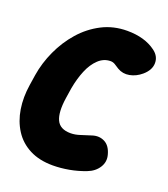

<svg xmlns="http://www.w3.org/2000/svg" viewBox="-143 -782 784 898"><g transform="rotate(20 249.5 -333.5)"><path d="M223 22Q156 22 107.5 -3Q59 -28 30.5 -72.5Q2 -117 -7 -174Q-16 -231 -6 -295L2 -347Q12 -410 40 -471Q68 -532 111 -581Q154 -630 211 -659.5Q268 -689 337 -689Q424 -689 479 -648Q510 -625 509.5 -590.5Q509 -556 475 -527Q448 -504 416 -498Q384 -492 357 -508Q344 -517 333.5 -523Q323 -529 312 -529Q278 -529 251.5 -504Q225 -479 208 -438Q191 -397 182 -347L174 -295Q163 -222 180 -185Q197 -148 250 -148Q273 -148 298 -156.5Q323 -165 350 -173Q382 -183 409.5 -169Q437 -155 448 -115Q458 -81 439.5 -51.5Q421 -22 384 -8Q345 7 303.5 14.5Q262 22 223 22Z"/></g></svg>

Font: Winky Sans ExtraBold
Style: Italic
Weight: 800
Italic angle: -8.97852°
Designer: Simon Atzbach
Foundry: typofactur
Version: Version 1.205